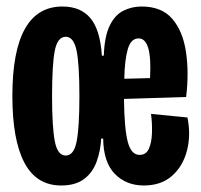

<svg xmlns="http://www.w3.org/2000/svg" viewBox="-20 -559 617 590"><path d="M168 11Q92 11 55 -59Q18 -129 18 -264Q18 -539 172 -539Q228 -539 258 -503Q288 -467 293 -388H299Q301 -447 317 -480Q333 -513 359 -526Q385 -539 415 -539Q477 -539 509.5 -501Q542 -463 551.5 -399.5Q561 -336 552 -261L361 -255Q362 -164 372.5 -123.5Q383 -83 409 -83Q429 -83 437.5 -102Q446 -121 447 -150.5Q448 -180 444 -209L556 -198Q567 -144 554.5 -96Q542 -48 508.5 -18.5Q475 11 422 11Q368 11 333 -24.5Q298 -60 297 -133H291Q289 -96 277 -62.5Q265 -29 238.5 -9Q212 11 168 11ZM182 -81Q207 -81 215.5 -124.5Q224 -168 224 -263Q224 -364 215 -405Q206 -446 182 -446Q157 -446 148.5 -404Q140 -362 140 -263Q140 -168 148.5 -124.5Q157 -81 182 -81ZM406 -441Q382 -441 372.5 -407.5Q363 -374 362 -317L441 -319Q448 -441 406 -441Z"/></svg>

Font: Bricolage Grotesque 96pt Condensed SemiBold
Style: Regular
Weight: 600
Width: 3
Designer: Mathieu Triay
Foundry: Atelier Triay
Version: Version 1.001; ttfautohint (v1.8.4.7-5d5b);gftools[0.9.33.de